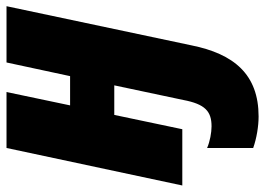

<svg xmlns="http://www.w3.org/2000/svg" viewBox="-136 -458 833 604"><g transform="rotate(-90 281.0 -156.5)"><path d="M216 240C348 240 413 163 440 28L563 -553H386L343 -353H251L293 -553H117L-1 0H176L221 -214H314L268 3C255 72 232 92 185 92C166 92 137 87 117 78V223C148 234 186 240 216 240Z"/></g></svg>

Font: Noto Sans UI SemiCondensed Black
Style: Italic
Weight: 900
Width: 4
Italic angle: -372°
Designer: Monotype Design Team
Foundry: Monotype Imaging Inc.
Version: Version 1.901